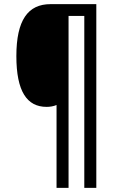

<svg xmlns="http://www.w3.org/2000/svg" viewBox="-20 -780 575 927"><path d="M445 127V-760H224C115 -760 59 -683 59 -509C59 -339 110 -264 205 -264C222 -264 239 -267 253 -273V127H311V-703H387V127Z"/></svg>

Font: Noto Sans Gujarati Condensed
Style: Regular
Weight: 400
Width: 3
Designer: Jelle Bosma - Monotype Design Team, Universal Thirst
Foundry: Monotype Imaging Inc.
Version: Version 2.106